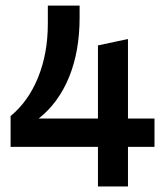

<svg xmlns="http://www.w3.org/2000/svg" viewBox="-20 -670 580 690"><path d="M18.1 -252.9Q82 -305.7 116.9 -391.8Q151.9 -478 151.9 -585V-649.9H266.1V-606.9Q266.1 -485.8 228.3 -393.1Q190.4 -300.3 119.1 -244.1H332V-506.8L439.9 -529.8V-244.1H535.2V-142.1H439.9V0H332V-142.1H18.1Z"/></svg>

Font: Apfel Grotezk Mittel
Style: Regular
Weight: 500
Designer: Luigi Gorlero
Foundry: © 2023, Luigi Gorlero & Collletttivo
Version: Version 2.000;Glyphs 3.2 (3217)